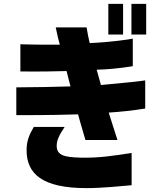

<svg xmlns="http://www.w3.org/2000/svg" viewBox="-20 -880 832 989"><path d="M657 -702H733V-860H657ZM64 -287C98 -287 231 -286 382 -291C388 -268 395 -246 420 -159H585C576 -188 548 -273 540 -300C611 -305 659 -310 728 -321V-466C695 -461 652 -456 500 -442C493 -470 485 -493 478 -521C533 -522 595 -528 664 -539V-681C646 -677 553 -663 442 -658C435 -690 431 -707 426 -739H267C275 -700 283 -667 288 -650H190C161 -650 126 -651 85 -652V-512C95 -512 183 -510 323 -514C329 -488 338 -456 343 -435C254 -432 183 -431 64 -430ZM117 -106C117 14 196 89 425 89C509 89 599 79 658 74V-92C559 -77 491 -66 396 -68C313 -70 272 -79 272 -129C272 -157 285 -185 313 -226H154C130 -185 117 -154 117 -106ZM538 -702H614V-860H538Z"/></svg>

Font: コーポレート・ロゴ ver3 Bold
Style: Regular
Weight: 700
Designer: [KANA_main] LOGOTYPE.JP [Source Han Sans] Ryoko NISHIZUKA 西塚涼子 (kana, bopomofo & ideographs); Paul D. Hunt (Latin, Greek
Version: Version 12.001;FEAKit 1.0